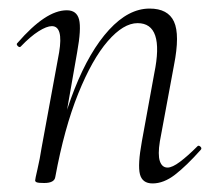

<svg xmlns="http://www.w3.org/2000/svg" viewBox="-20 -419 503 448"><path d="M336 9Q312 9 306.5 -12.5Q301 -34 311 -89L340 -248Q364 -365 301 -365Q268 -365 231.5 -323Q195 -281 162.5 -200.5Q130 -120 109 -6L98 -7Q119 -123 154 -211.5Q189 -300 234.5 -349.5Q280 -399 329 -399Q372 -399 386 -368.5Q400 -338 386 -267L353 -89Q348 -58 353 -43Q358 -28 371 -28Q382 -28 400 -41.5Q418 -55 440 -77Q443 -81 447.5 -77Q452 -73 448 -69Q415 -32 388.5 -11.5Q362 9 336 9ZM83 8Q70 8 66 6.5Q62 5 62 2Q62 -1 67.5 -24.5Q73 -48 77 -74L118 -297Q128 -358 101 -358Q89 -358 70 -346Q51 -334 29 -311Q26 -307 21.5 -311.5Q17 -316 21 -319Q54 -357 82.5 -376Q111 -395 136 -395Q159 -395 164.5 -373.5Q170 -352 160 -297L109 -6Q107 8 83 8Z"/></svg>

Font: Cormorant Light Light
Style: Italic
Weight: 300
Italic angle: -10°
Version: Version 4.000